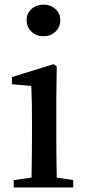

<svg xmlns="http://www.w3.org/2000/svg" viewBox="-20 -821 376 841"><path d="M170.9 -662.1Q139.6 -662.1 118.2 -682.1Q96.7 -702.1 96.7 -732.4Q96.7 -762.7 118.2 -781.7Q139.6 -800.8 170.9 -800.8Q201.2 -800.8 222.7 -781.7Q244.1 -762.7 244.1 -732.4Q244.1 -702.1 222.7 -682.1Q201.2 -662.1 170.9 -662.1ZM228.5 -43 300.8 -32.2V0H40V-32.2L118.2 -43Q120.1 -156.2 120.1 -232.4V-295.9Q120.1 -373 117.2 -444.3L32.2 -452.1V-483.4L214.8 -540L228.5 -530.3L226.6 -380.9V-232.4Q226.6 -154.3 228.5 -43Z"/></svg>

Font: Bpmf Zihi Serif SemiBold
Style: SemiBold
Weight: 600
Foundry: But Ko
Version: Version 1.320